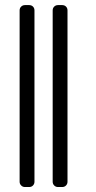

<svg xmlns="http://www.w3.org/2000/svg" viewBox="-20 -752 386 772"><path d="M191.8 -21.3V-710.2Q191.8 -719.5 198 -725.5Q204.2 -731.5 213.1 -731.5H230.1Q239.3 -731.5 245.4 -725.5Q251.4 -719.5 251.4 -710.2V-21.3Q251.4 -12.4 245.4 -6.2Q239.3 0 230.1 0H213.1Q204.2 0 198 -6.2Q191.8 -12.4 191.8 -21.3ZM58.9 -710.2Q58.9 -719.5 65.2 -725.5Q71.4 -731.5 80.3 -731.5H97.3Q106.5 -731.5 112.6 -725.5Q118.6 -719.5 118.6 -710.2V-21.3Q118.6 -12.4 112.6 -6.2Q106.5 0 97.3 0H80.3Q71.4 0 65.2 -6.2Q58.9 -12.4 58.9 -21.3Z"/></svg>

Font: DeltaSans Light
Style: Regular
Weight: 300
Designer: Rasmus Andersson
Foundry: rsms
Version: Version 3.012